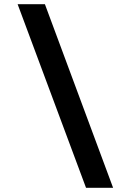

<svg xmlns="http://www.w3.org/2000/svg" viewBox="-20 -753 590 915"><path d="M64 -733H194L519 142H390Z"/></svg>

Font: Arima Madurai Black
Style: Regular
Weight: 900
Designer: Joana Correia and Natanael Gama
Foundry: NDISCOVER
Version: Version 1.020